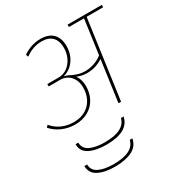

<svg xmlns="http://www.w3.org/2000/svg" viewBox="-242 -850 1304 1398"><g transform="rotate(-30 410.0 -151.0)"><path d="M818 -661H680L588 0H566L614 -345Q552 -304 481 -304Q436 -304 397 -321Q424 -282 424 -227Q424 -170 399.5 -123.5Q375 -77 328 -50Q281 -23 218 -23Q159 -23 108.5 -45.5Q58 -68 25 -107L41 -122Q72 -84 117.5 -63.5Q163 -43 217 -43Q276 -43 317.5 -68Q359 -93 380 -135Q401 -177 401 -228Q401 -271 384 -301Q367 -331 341 -345.5Q315 -360 286 -360H187V-380H282Q322 -380 354.5 -403Q387 -426 405.5 -465Q424 -504 424 -549Q424 -607 394 -638.5Q364 -670 305 -670Q231 -670 167 -622L159 -642Q228 -690 307 -690Q376 -690 411.5 -653.5Q447 -617 447 -551Q447 -483 411 -433Q375 -383 317 -369Q339 -366 357 -356Q387 -340 415 -331.5Q443 -323 474 -323Q512 -323 550.5 -336Q589 -349 618 -373L658 -661H531V-681H820ZM146 102H169Q170 153 217 175Q264 197 339 197Q504 197 528 102H550Q527 218 341 218Q254 218 200 190.5Q146 163 146 102ZM122 272H145Q146 323 193 345Q240 367 315 367Q482 367 504 272H526Q514 334 457.5 361Q401 388 317 388Q230 388 176.5 360.5Q123 333 122 272Z"/></g></svg>

Font: FiraGO Thin
Style: Italic
Weight: 100
Italic angle: -8°
Designer: bBox Type GmbH
Foundry: bBox Type GmbH
Version: Version 1.001